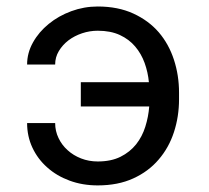

<svg xmlns="http://www.w3.org/2000/svg" viewBox="-20 -558 640 588"><path d="M279.3 -463.9Q318.8 -463.9 347.2 -450.7Q375.5 -437.5 394 -415.5Q412.6 -393.6 422.9 -365.2Q433.1 -336.9 436 -306.2H227.5V-231.9H437Q434.6 -200.2 425 -169.9Q415.5 -139.6 397 -116.2Q377.9 -92.3 349.1 -77.9Q320.3 -63.5 279.3 -63.5Q252 -63.5 228.3 -72.8Q204.6 -82 187 -98.1Q169.4 -113.8 159.2 -135.3Q148.9 -156.7 148.9 -181.2H63Q63 -140.6 79.3 -105.7Q95.7 -70.8 124.5 -45.4Q153.3 -19.5 192.9 -4.9Q232.4 9.8 279.3 9.8Q341.3 9.8 387.9 -11.5Q434.6 -32.7 465.8 -69.3Q497.1 -105.5 512.7 -153.3Q528.3 -201.2 528.3 -253.9V-274.4Q528.3 -327.1 512.7 -375Q497.1 -422.9 466.3 -459Q435.1 -495.1 388.2 -516.6Q341.3 -538.1 279.3 -538.1Q237.3 -538.1 198.2 -523.7Q159.2 -509.3 129.4 -484.9Q99.1 -460.4 81.1 -428.2Q63 -396 63 -360.4H148.9Q148.9 -382.8 160.2 -401.6Q171.4 -420.4 189.9 -434.6Q208 -448.2 231.4 -456.1Q254.9 -463.9 279.3 -463.9Z"/></svg>

Font: RobotoMono Nerd Font
Style: Regular
Weight: 400
Monospace: yes
Designer: Google
Version: Version 3.000;Nerd Fonts 3.2.1